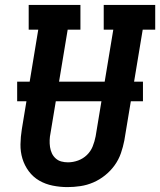

<svg xmlns="http://www.w3.org/2000/svg" viewBox="-20 -755 653 783"><path d="M255 8Q225 8 195 2Q165 -4 140 -18.5Q115 -33 97.5 -56.5Q80 -80 71.5 -108Q63 -136 63.5 -166.5Q64 -197 69 -228L136 -634H97V-735H308V-634H256L186 -212Q183 -198 182.5 -183.5Q182 -169 184 -155.5Q186 -142 191.5 -130Q197 -118 207 -109Q217 -100 230 -96.5Q243 -93 257 -93Q278 -93 298.5 -100.5Q319 -108 334.5 -123Q350 -138 358 -158Q366 -178 370 -199L442 -634H403V-735H613V-634H562L487 -182Q482 -156 473 -130Q464 -104 447.5 -81Q431 -58 408.5 -40Q386 -22 360.5 -11Q335 0 308 4Q281 8 255 8ZM50 -342V-422H563V-342Z"/></svg>

Font: Iosevka Curly Slab Extended
Style: Bold Italic
Weight: 700
Width: 7
Italic angle: -9°
Monospace: yes
Designer: Belleve Invis
Foundry: Belleve Invis
Version: Version 11.0.0; ttfautohint (v1.8.3)